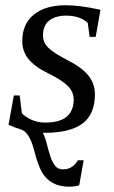

<svg xmlns="http://www.w3.org/2000/svg" viewBox="-20 -491 429 724"><path d="M340.8 -352.1H317.9L311 -404.8Q280.3 -432.1 230 -432.1Q189.9 -432.1 166 -413.8Q142.1 -395.5 142.1 -356.9Q142.1 -330.6 162.6 -310.5Q183.1 -290.5 240.2 -261.2Q291 -234.9 314.5 -204.6Q337.9 -174.3 337.9 -134.8Q337.9 -60.5 291.3 -25.4Q244.6 9.8 148.9 9.8H141.6Q151.4 29.8 157.2 54Q163.1 78.1 169.9 98.9Q176.8 119.6 187.3 133.5Q197.8 147.5 217.3 147.5Q239.7 147.5 253.9 136.2Q268.1 125 273.4 113.3H295.4L278.8 207.5Q263.7 212.9 240.7 212.9Q204.6 212.9 179.2 199Q153.8 185.1 138.4 158.7Q123 132.3 108.4 74.7Q99.6 40.5 86.7 20.5Q73.7 0.5 55.2 -4.4Q36.6 -9.3 12.2 -20.5L32.2 -130.9H54.2L62.5 -64Q75.2 -50.3 98.4 -39.6Q121.6 -28.8 150.9 -28.8Q257.8 -28.8 257.8 -116.2Q257.8 -145 235.1 -167.5Q212.4 -189.9 161.1 -214.8Q111.8 -238.8 87.9 -267.8Q64 -296.9 64 -335.9Q64 -400.4 107.4 -435.8Q150.9 -471.2 228 -471.2Q281.7 -471.2 358.9 -454.1Z"/></svg>

Font: Liberation Serif
Style: Italic
Weight: 400
Italic angle: -16.333°
Designer: Steve Matteson
Foundry: Ascender Corporation
Version: Version 2.1.5